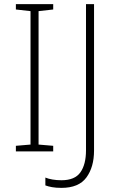

<svg xmlns="http://www.w3.org/2000/svg" viewBox="-20 -734 574 931"><path d="M238 0H57V-27L128 -33V-680L57 -688V-714H238V-688L167 -680V-33L238 -27ZM278 177Q251 177 232 173.5Q213 170 200 165V127Q214 133 234.5 136.5Q255 140 278 140Q343 140 370 101.5Q397 63 397 -5V-714H436V-4Q436 76 399 126.5Q362 177 278 177Z"/></svg>

Font: Noto Sans Thai ExtraLight
Style: Regular
Weight: 200
Designer: Monotype Design Team
Foundry: Monotype Imaging Inc.
Version: Version 2.001; ttfautohint (v1.8.4.7-5d5b)